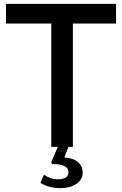

<svg xmlns="http://www.w3.org/2000/svg" viewBox="-20 -762 632 996"><path d="M246 -640V0H280L245 81L251 89C311 89 335 104 335 132C335 156 316 168 281 168C250 168 227 158 208 144L190 187C220 206 256 214 294 214C356 214 409 185 409 133C409 98 385 59 314 55L335 0H358V-640H582V-742H11V-640Z"/></svg>

Font: Cheyenne Sans Medium
Style: Regular
Weight: 500
Designer: The Public Sans project authors (U.S. Web Design System), Libre Franklin designed by Pablo Impallari and Rodrigo Fuenzal
Foundry: The Cheyenne Sans Project Authors
Version: Version 2.007